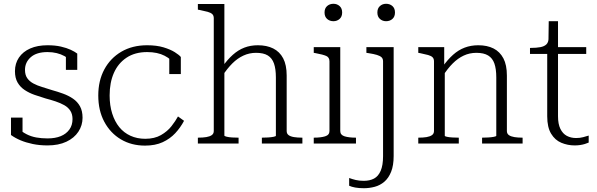

<svg xmlns="http://www.w3.org/2000/svg" viewBox="-20 -758 3153 1014"><path d="M363 -129Q363 -155 351.5 -173Q340 -191 319.5 -202.5Q299 -214 273.5 -222.5Q248 -231 221 -238Q191 -247 162.5 -257Q134 -267 110.5 -282.5Q87 -298 73 -322Q59 -346 59 -382Q59 -423 80 -454Q101 -485 139.5 -502Q178 -519 231 -519Q271 -519 301.5 -512Q332 -505 353.5 -495Q375 -485 388 -475V-389H328V-471Q333 -469 337.5 -465.5Q342 -462 345 -457.5Q348 -453 349.5 -447.5Q351 -442 350 -437Q338 -452 320 -462Q302 -472 279.5 -477.5Q257 -483 231 -483Q173 -483 142.5 -456Q112 -429 112 -389Q112 -362 124 -345Q136 -328 156.5 -317Q177 -306 202.5 -298.5Q228 -291 255 -282Q284 -274 313 -263.5Q342 -253 365.5 -237Q389 -221 402.5 -196.5Q416 -172 416 -136Q416 -96 394 -62.5Q372 -29 330.5 -9.5Q289 10 231 10Q189 10 153 2.5Q117 -5 88.5 -17Q60 -29 38 -45V-137H99V-29Q91 -36 86 -42.5Q81 -49 78.5 -55Q76 -61 76 -67Q76 -73 77 -79Q97 -61 120.5 -49Q144 -37 171.5 -32Q199 -27 231 -27Q272 -27 301 -39Q330 -51 346.5 -74Q363 -97 363 -129Z M747 -25Q796 -25 830 -44.5Q864 -64 885.5 -91.5Q907 -119 920 -143L952 -120Q933 -84 905.5 -54.5Q878 -25 839 -7Q800 11 746 11Q674 11 618.5 -22Q563 -55 531 -114.5Q499 -174 499 -254Q499 -332 531 -391.5Q563 -451 621 -485Q679 -519 757 -519Q807 -519 843.5 -508Q880 -497 903 -482.5Q926 -468 935 -457V-367H874V-459Q884 -456 892 -450Q900 -444 904.5 -437.5Q909 -431 909 -425Q909 -419 903 -416Q887 -444 849.5 -463.5Q812 -483 757 -483Q693 -483 648.5 -453.5Q604 -424 581.5 -373Q559 -322 559 -254Q559 -201 572.5 -158.5Q586 -116 610 -86.5Q634 -57 669 -41Q704 -25 747 -25Z M1165 -737V-42Q1165 -39 1177 -36Q1189 -33 1206 -32Q1223 -31 1237 -31H1240V0H1025V-31H1027Q1051 -31 1069.5 -34Q1088 -37 1098.5 -44.5Q1109 -52 1109 -66V-662Q1109 -676 1101 -683.5Q1093 -691 1077 -695.5Q1061 -700 1036 -705L1025 -707V-737ZM1577 0H1363V-31H1365Q1379 -31 1395.5 -32Q1412 -33 1424.5 -35.5Q1437 -38 1437 -41V-349Q1437 -394 1427 -422.5Q1417 -451 1394.5 -465Q1372 -479 1332 -479Q1297 -479 1265.5 -464.5Q1234 -450 1207 -423Q1180 -396 1155 -358L1154 -405Q1181 -443 1209.5 -468.5Q1238 -494 1270.5 -506.5Q1303 -519 1342 -519Q1389 -519 1423 -502Q1457 -485 1475.5 -450Q1494 -415 1494 -359V-66Q1494 -52 1504 -44.5Q1514 -37 1532.5 -34Q1551 -31 1575 -31H1577Z M1741 -646Q1721 -646 1707.5 -658Q1694 -670 1694 -692Q1694 -714 1707.5 -726Q1721 -738 1741 -738Q1760 -738 1773.5 -726Q1787 -714 1787 -692Q1787 -670 1773.5 -658Q1760 -646 1741 -646ZM1777 -509V-66Q1777 -45 1800 -38Q1823 -31 1858 -31H1860V0H1637V-31H1639Q1674 -31 1697 -38Q1720 -45 1720 -66V-434Q1720 -455 1703 -462.5Q1686 -470 1648 -477L1637 -479V-509Z M2003 67V-434Q2003 -448 1995 -455.5Q1987 -463 1970.5 -468Q1954 -473 1928 -477L1915 -479V-509H2059V66Q2059 116 2045.5 149.5Q2032 183 2009.5 202Q1987 221 1959 228.5Q1931 236 1902 236Q1876 236 1856.5 232.5Q1837 229 1824 223V182Q1840 188 1858.5 192.5Q1877 197 1901 197Q1933 197 1955.5 185Q1978 173 1990.5 144Q2003 115 2003 67ZM2019 -646Q2000 -646 1986.5 -658Q1973 -670 1973 -692Q1973 -714 1986.5 -726Q2000 -738 2019 -738Q2039 -738 2052.5 -726Q2066 -714 2066 -692Q2066 -670 2052.5 -658Q2039 -646 2019 -646Z M2189 0V-31H2191Q2215 -31 2233 -34Q2251 -37 2261.5 -44.5Q2272 -52 2272 -66V-434Q2272 -448 2264.5 -455.5Q2257 -463 2241 -467.5Q2225 -472 2200 -477L2189 -479V-509H2326V-401L2329 -397V-41Q2329 -38 2340.5 -35.5Q2352 -33 2369 -32Q2386 -31 2400 -31H2403V0ZM2740 0H2526V-31H2528Q2542 -31 2559 -32Q2576 -33 2588.5 -35.5Q2601 -38 2601 -41V-349Q2601 -394 2591 -422.5Q2581 -451 2558 -465Q2535 -479 2496 -479Q2460 -479 2429 -464.5Q2398 -450 2371 -423Q2344 -396 2319 -357L2317 -405Q2344 -443 2372.5 -468.5Q2401 -494 2434 -506.5Q2467 -519 2506 -519Q2553 -519 2586.5 -502Q2620 -485 2638.5 -450Q2657 -415 2657 -359V-66Q2657 -52 2667.5 -44.5Q2678 -37 2696.5 -34Q2715 -31 2738 -31H2740Z M2779 -473V-505H2784Q2813 -505 2834 -509Q2855 -513 2866 -524Q2877 -535 2877 -556L2911 -509H3076V-473ZM2927 -144Q2927 -103 2939.5 -77.5Q2952 -52 2973.5 -40.5Q2995 -29 3023 -29Q3043 -29 3059.5 -33.5Q3076 -38 3089 -42V-5Q3080 -1 3068.5 2.5Q3057 6 3043.5 8Q3030 10 3015 10Q2978 10 2944.5 -4Q2911 -18 2890.5 -52Q2870 -86 2870 -144V-495L2876 -502L2878 -646H2927Z"/></svg>

Font: Roboto Serif 36pt ExtraLight
Style: Regular
Weight: 250
Designer: Greg Gazdowicz
Foundry: Commercial Type
Version: Version 1.008